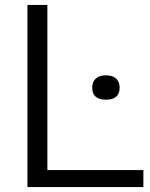

<svg xmlns="http://www.w3.org/2000/svg" viewBox="-20 -760 610 780"><path d="M91.5 0V-740H172.5V-69H562.5V0ZM410.5 -355Q354.5 -355 354.5 -404Q354.5 -427.5 369 -440.8Q383.5 -454 410.5 -454Q437.5 -454 451.8 -440.8Q466 -427.5 466 -404Q466 -355 410.5 -355Z"/></svg>

Font: Encode Sans Semi Expanded
Style: Regular
Weight: 400
Width: 6
Designer: Multiple Designers
Foundry: Impallari Type
Version: Version 3.000; ttfautohint (v1.8.3) -l 8 -r 50 -G 200 -x 14 